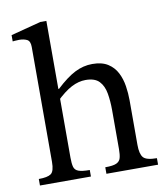

<svg xmlns="http://www.w3.org/2000/svg" viewBox="-80 -774 737 842"><g transform="rotate(-10 288.5 -353.0)"><path d="M556 0H326V-29Q361 -29 376 -36Q391 -43 395 -58Q399 -73 399 -97V-270Q399 -311 393 -345.5Q387 -380 367.5 -400.5Q348 -421 307 -421Q276 -421 244 -404.5Q212 -388 171 -348L172 -403H186Q233 -447 270.5 -466Q308 -485 348 -485Q391 -485 417.5 -468Q444 -451 458 -423.5Q472 -396 477 -363.5Q482 -331 482 -300V-101Q482 -61 495.5 -45Q509 -29 556 -29ZM257 0H30V-29Q69 -29 84.5 -40Q100 -51 100 -93V-605Q100 -631 85.5 -638Q71 -645 51 -645Q39 -645 30.5 -644Q22 -643 22 -643V-671L156 -706H183V-97Q183 -71 187 -56Q191 -41 207 -35Q223 -29 257 -29Z"/></g></svg>

Font: STIX Two Text
Style: Regular
Weight: 400
Designer: Ross Mills, John Hudson & Paul Hanslow, Tiro Typeworks Ltd; with prior portions MicroPress Inc., and Coen Hoffman.
Foundry: Tiro Typeworks Ltd
Version: Version 2.13 b171